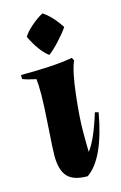

<svg xmlns="http://www.w3.org/2000/svg" viewBox="-115 -778 530 843"><g transform="rotate(-15 149.5 -356.0)"><path d="M7 -490Q161 -490 242 -505L249 -492Q230 -450 218 -347Q206 -244 206 -178Q206 -112 207 -87Q242 -131 278 -248L294 -244Q258 -42 175 15Q111 15 84 -14.5Q57 -44 57 -110Q57 -136 64 -238.5Q71 -341 71 -385.5Q71 -430 68 -455Q25 -464 7 -472ZM245 -645Q230 -622 200.5 -590Q171 -558 150 -543Q110 -573 75 -645Q86 -665 115 -690Q144 -715 168 -727Q207 -702 245 -645Z"/></g></svg>

Font: Almendra
Style: Bold Italic
Weight: 700
Italic angle: -12°
Designer: Ana Sanfelippo
Foundry: Ana Sanfelippo
Version: Version 1.004